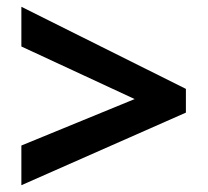

<svg xmlns="http://www.w3.org/2000/svg" viewBox="-20 -645 612 566"><path d="M43 -216 377 -353 43 -508V-625L528 -383V-313L43 -99Z"/></svg>

Font: Noto Sans Sundanese
Style: Bold
Weight: 700
Version: Version 2.003